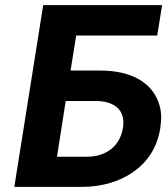

<svg xmlns="http://www.w3.org/2000/svg" viewBox="-20 -731 654 751"><path d="M36 0H301C342 0 381 -6 416 -17C510 -47 589 -114 607 -230C612 -264 612 -294 603 -322C578 -406 496 -455 373 -455H256L278 -592H595L614 -711H149ZM203 -118 237 -336H354C426 -336 472 -302 461 -231C449 -158 394 -118 320 -118Z"/></svg>

Font: Asimov Pro
Style: BdObl
Weight: 700
Designer: Google
Version: Version 2.000980; 2014